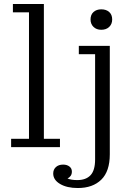

<svg xmlns="http://www.w3.org/2000/svg" viewBox="-20 -741 679 967"><path d="M36 0V-42H126V-679H45V-721H201V-42H282V0ZM490 -591Q466 -591 451 -605.5Q436 -620 436 -643Q436 -667 451 -680.5Q466 -694 490 -694Q515 -694 530 -680.5Q545 -667 545 -643Q545 -620 530 -605.5Q515 -591 490 -591ZM298 88Q317 88 329.5 97.5Q342 107 342 123Q342 136 336 144.5Q330 153 320 158Q339 166 369 166Q413 166 436 141.5Q459 117 459 62V-468H377V-510H533V36Q533 122 490 164Q447 206 372 206Q317 206 282.5 185.5Q248 165 248 133Q248 113 261.5 100.5Q275 88 298 88Z"/></svg>

Font: Montagu Slab 16pt Light
Style: Regular
Weight: 300
Designer: Florian Karsten
Foundry: Florian Karsten
Version: Version 1.000; ttfautohint (v1.8.3)